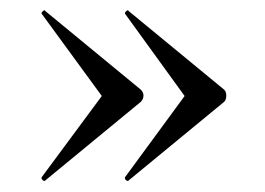

<svg xmlns="http://www.w3.org/2000/svg" viewBox="-20 -382 502 364"><path d="M409 -201Q409 -193 405 -189L224 -40Q224 -39 222 -39Q220 -39 218 -41.5Q216 -44 217 -46L330 -200L217 -356Q216 -358 219.5 -361Q223 -364 224 -361L405 -212Q409 -208 409 -201ZM252 -201Q252 -194 247 -189L66 -40Q66 -39 64 -39Q62 -39 60 -41.5Q58 -44 59 -46L173 -200L59 -356Q58 -358 61.5 -361Q65 -364 66 -361L247 -212Q252 -207 252 -201Z"/></svg>

Font: Cormorant Infant Medium
Style: Regular
Weight: 500
Designer: Christian Thalmann (Catharsis Fonts)
Foundry: Catharsis Fonts
Version: Version 4.000